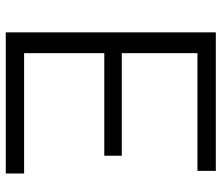

<svg xmlns="http://www.w3.org/2000/svg" viewBox="-70 -680 750 649"><g transform="rotate(90 304.5 -355.0)"><path d="M565.9 -62V0H88.9V-710H557.1V-647.9H159.2V-392.1H505.9V-333H159.2V-62Z"/></g></svg>

Font: Rawline
Style: Regular
Weight: 400
Designer: Matt McInerney, Pablo Impallari, Rodrigo Fuenzalida
Foundry: Matt McInerney, Pablo Impallari, Rodrigo Fuenzalida
Version: Version 4.020;PS 004.020;hotconv 1.0.88;makeotf.lib2.5.64775